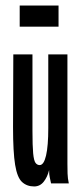

<svg xmlns="http://www.w3.org/2000/svg" viewBox="-20 -661 290 692"><path d="M103 11Q77 11 59.5 -5Q42 -21 34.5 -67Q27 -113 27 -202L28 -465H97V-190Q97 -135 99.5 -108.5Q102 -82 108 -74Q114 -66 123 -66Q138 -66 146 -100.5Q154 -135 154 -199V-465H223V-71Q223 -53 223.5 -35.5Q224 -18 228 0H164Q162 -11 159.5 -21Q157 -31 157 -48Q151 -23 137.5 -6Q124 11 103 11ZM51 -565V-641H191V-565Z"/></svg>

Font: Inconsolata UltraCondensed Bold
Style: Regular
Weight: 700
Width: 1
Monospace: yes
Designer: Raph Levien, Cyreal, Brenton Simpson
Foundry: Raph Levien, Cyreal, Google
Version: Version 3.001; ttfautohint (v1.8.2.53-6de2)